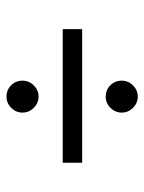

<svg xmlns="http://www.w3.org/2000/svg" viewBox="55 -555 452 602"><g transform="rotate(90 281.0 -254.0)"><path d="M232.9 -409.7Q232.9 -430.2 247.8 -445.1Q262.7 -460 282.7 -460Q303.2 -460 318.1 -445.1Q333 -430.2 333 -409.7Q333 -389.2 318.1 -374.3Q303.2 -359.4 282.7 -359.4Q262.2 -359.4 247.6 -373.8Q232.9 -388.2 232.9 -409.7ZM71.3 -224.6V-285.6H490.2V-224.6ZM232.9 -98.6Q232.9 -119.1 247.8 -134Q262.7 -148.9 282.7 -148.9Q303.2 -148.9 318.1 -134Q333 -119.1 333 -98.6Q333 -78.1 318.1 -63.2Q303.2 -48.3 282.7 -48.3Q262.2 -48.3 247.6 -62.7Q232.9 -77.1 232.9 -98.6Z"/></g></svg>

Font: Vazirmatn RD UI Light
Style: Regular
Weight: 300
Designer: Saber Rastikerdar
Foundry: Saber Rastikerdar
Version: Version 33.003